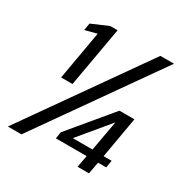

<svg xmlns="http://www.w3.org/2000/svg" viewBox="-161 -841 951 978"><g transform="rotate(30 314.0 -352.0)"><path d="M125 -352 175 -638 106 -620 113 -662 211 -704H254L192 -352ZM15 0 508 -700H588L95 0ZM425 0 438 -70H257L263 -109L467 -354H555L513 -113H560L553 -70H505L492 0ZM331 -114H447L479 -292Z"/></g></svg>

Font: DeepMind Sans
Style: Italic
Weight: 400
Italic angle: -10°
Designer: Jonny Pinhorn / Modifications: Colophon Foundry
Foundry: Colophon Foundry
Version: Version 1.002; ttfautohint (v1.8.2)